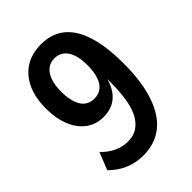

<svg xmlns="http://www.w3.org/2000/svg" viewBox="-212 -813 921 921"><g transform="rotate(-45 249.0 -352.5)"><path d="M208 10Q173.5 10 142 1.2Q110.5 -7.5 84 -24Q57.5 -40.5 35 -63L70.5 -151.5Q98.5 -121.5 132.5 -105.5Q166.5 -89.5 201.5 -89.5Q243 -89.5 270.8 -109.5Q298.5 -129.5 315 -164.5Q331.5 -199.5 338 -246.5Q344.5 -293.5 344.5 -348V-424H353Q349 -371 330.2 -333Q311.5 -295 279.8 -275.2Q248 -255.5 203.5 -255.5Q153 -255.5 115.5 -283Q78 -310.5 57 -361Q36 -411.5 36 -479.5Q36 -552.5 60 -605Q84 -657.5 129 -686.2Q174 -715 237 -715Q309.5 -715 357.5 -676Q405.5 -637 429.2 -560Q453 -483 453 -369.5Q453 -246 424.5 -161.2Q396 -76.5 341.5 -33.2Q287 10 208 10ZM234 -349Q262.5 -349 283 -364.2Q303.5 -379.5 314 -410.8Q324.5 -442 324.5 -485.5Q324.5 -530 314.2 -560Q304 -590 283.8 -606Q263.5 -622 235 -622Q206.5 -622 186.5 -605.8Q166.5 -589.5 155.8 -559.2Q145 -529 145 -484Q145 -441 155.8 -410Q166.5 -379 186.2 -364Q206 -349 234 -349Z"/></g></svg>

Font: Nunito Sans 12pt ExtraLight Condensed
Style: Regular
Weight: 200
Width: 3
Version: Version 3.101;gftools[0.9.27]